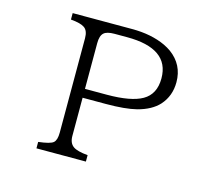

<svg xmlns="http://www.w3.org/2000/svg" viewBox="-106 -901 1212 1042"><g transform="rotate(15 500.0 -380.0)"><path d="M179.2 -759.8H513.2Q621.6 -759.8 701.2 -722.7Q723.6 -711.9 740.7 -699.7Q820.3 -641.6 820.3 -543Q820.3 -465.8 772 -411.6Q731 -366.7 652.8 -346.2Q588.9 -330.1 481 -330.1H350.1V-115.2Q350.1 -75.2 375 -57.6Q397.5 -41.5 457 -36.1V0H179.2V-36.1Q246.6 -43.9 262.7 -58.6Q279.3 -73.2 279.3 -115.2V-645Q279.3 -688 256.3 -703.6Q234.9 -718.8 179.2 -723.6ZM350.1 -379.9H472.2Q608.4 -379.9 671.4 -416Q736.3 -453.1 736.3 -542Q736.3 -710 498 -710H428.2Q384.8 -710 368.2 -694.8Q350.1 -678.7 350.1 -636.7Z"/></g></svg>

Font: BIZ UDPMincho
Style: Regular
Weight: 400
Designer: TypeBank Co., Ltd.
Foundry: Morisawa Inc.
Version: Version 1.06